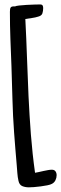

<svg xmlns="http://www.w3.org/2000/svg" viewBox="-20 -759 271 851"><path d="M231 17.6Q231 29.3 225.8 39.8Q220.7 50.3 210.4 55.7Q203.6 59.6 189.9 62.3Q176.3 64.9 160.6 67.1Q145 69.3 130.4 70.3Q115.7 71.3 107.9 71.3Q91.8 71.3 78.9 65.9Q65.9 60.5 62 43Q58.1 25.9 56.9 8.3Q55.7 -9.3 54.2 -26.4Q51.3 -63 48.1 -98.9Q44.9 -134.8 42.5 -170.9Q37.1 -245.1 35.2 -318.1Q33.2 -391.1 30.8 -464.8Q28.3 -525.9 26.1 -585.9Q23.9 -646 23.9 -707Q23.9 -713.4 24.7 -718.3Q25.4 -723.1 27.6 -726.1Q29.8 -729 34.2 -730Q38.6 -731 46.4 -730.5Q50.3 -732.9 65.2 -734.6Q80.1 -736.3 98.1 -737.3Q116.2 -738.3 133.3 -738.8Q150.4 -739.3 158.7 -739.3Q166 -739.3 168.7 -734.9Q171.4 -730.5 171.4 -723.6Q171.4 -710.4 168 -700Q164.6 -689.5 149.9 -685.5Q136.7 -681.2 121.6 -679.2Q106.4 -677.2 92.3 -674.8Q96.7 -589.8 99.6 -504.4Q102.5 -418.9 106.4 -333.5Q110.4 -248 116.9 -162.8Q123.5 -77.6 135.3 6.8Q142.6 5.9 152.6 3.4Q162.6 1 173.1 -1.2Q183.6 -3.4 193.1 -5.1Q202.6 -6.8 209.5 -6.8Q220.7 -6.8 225.8 0.2Q231 7.3 231 17.6Z"/></svg>

Font: Just Another Hand
Style: Regular
Weight: 400
Designer: Astigmatic (AOETI)
Foundry: Astigmatic (AOETI)
Version: Version 1.000